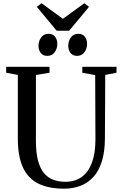

<svg xmlns="http://www.w3.org/2000/svg" viewBox="-20 -1155 751 1184"><path d="M375.5 8.5Q279 8.5 215.8 -23.2Q152.5 -55 121.2 -123Q90 -191 90 -299.5V-693L18 -706.5V-743H285.5V-706.5L201.5 -692.5V-287Q201.5 -214 214.2 -165.5Q227 -117 251 -88Q275 -59 308.5 -46.5Q342 -34 383.5 -34Q442.5 -34 483.8 -63.8Q525 -93.5 546.8 -151.8Q568.5 -210 568.5 -295.5L567 -692L487.5 -706.5V-743H698.5V-706.5L629 -693L627 -300Q626.5 -218.5 608.2 -160Q590 -101.5 556.2 -64.2Q522.5 -27 476.5 -9.2Q430.5 8.5 375.5 8.5ZM271 -810.5Q245 -810.5 231.2 -828.5Q217.5 -846.5 217.5 -873Q217.5 -902 233.8 -924.2Q250 -946.5 279 -946.5H280Q306.5 -946.5 320 -928.2Q333.5 -910 333.5 -884Q333.5 -855.5 317.2 -833Q301 -810.5 272 -810.5ZM454.5 -810.5Q428.5 -810.5 414.8 -828.5Q401 -846.5 401 -873Q401 -902 417.2 -924.2Q433.5 -946.5 462.5 -946.5H463.5Q490 -946.5 503.5 -928.2Q517 -910 517 -884Q517 -855.5 500.8 -833Q484.5 -810.5 455.5 -810.5ZM329.5 -965.5 207 -1113 236 -1135 368 -1039 500 -1135 529 -1113 406.5 -965.5Z"/></svg>

Font: Merriweather 72pt
Style: Regular
Weight: 400
Version: Version 2.100